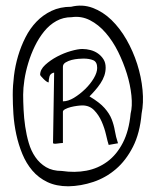

<svg xmlns="http://www.w3.org/2000/svg" viewBox="-20 -611 546 684"><path d="M367.2 -94.7Q363.3 -106.4 357.9 -130.4Q352.5 -154.3 342.3 -177.7Q332 -201.2 315.4 -218.3Q298.8 -235.4 273.4 -235.4Q266.6 -235.4 254.9 -233.9Q243.2 -232.4 231.9 -229.5Q220.7 -226.6 212.4 -222.2Q204.1 -217.8 204.1 -212.9V-101.6Q202.1 -101.6 196.3 -101.1Q190.4 -100.6 184.1 -99.6Q177.7 -98.6 173.3 -99.1Q168.9 -99.6 168.9 -101.6L172.9 -352.5Q159.2 -349.6 156.2 -338.4Q153.3 -327.1 153.3 -317.4Q150.4 -317.4 145.5 -320.8Q140.6 -324.2 135.7 -329.1Q130.9 -334 127 -338.4Q123 -342.8 123 -344.7Q123 -363.3 141.1 -379.9Q159.2 -396.5 183.1 -409.2Q207 -421.9 232.4 -429.2Q257.8 -436.5 273.4 -436.5Q288.1 -436.5 302.7 -432.6Q317.4 -428.7 329.1 -420.4Q340.8 -412.1 348.6 -399.9Q356.4 -387.7 356.4 -370.1Q356.4 -355.5 351.6 -341.3Q346.7 -327.1 337.9 -314Q329.1 -300.8 318.8 -289.1Q308.6 -277.3 298.8 -267.6Q335 -246.1 352.5 -226.1Q370.1 -206.1 377.9 -186Q385.7 -166 389.2 -145Q392.6 -124 400.4 -100.6ZM277.3 -402.3Q271.5 -402.3 259.3 -401.4Q247.1 -400.4 235.4 -397.5Q223.6 -394.5 213.9 -388.7Q204.1 -382.8 204.1 -373V-250Q222.7 -250 243.7 -262.7Q264.6 -275.4 283.2 -293.5Q301.8 -311.5 314 -332Q326.2 -352.5 326.2 -369.1Q326.2 -390.6 312 -396.5Q297.9 -402.3 277.3 -402.3ZM25.4 -273.4Q25.4 -305.7 29.8 -341.3Q34.2 -377 44.4 -411.6Q54.7 -446.3 70.8 -478Q86.9 -509.8 109.9 -533.7Q132.8 -557.6 163.6 -572.3Q194.3 -586.9 233.4 -586.9Q273.4 -596.7 310.1 -583Q346.7 -569.3 377 -540Q407.2 -510.7 430.7 -469.7Q454.1 -428.7 468.8 -382.8Q483.4 -336.9 487.8 -290.5Q492.2 -244.1 484.4 -206.1Q478.5 -136.7 453.6 -87.9Q428.7 -39.1 392.6 -8.3Q356.4 22.5 312.5 37.1Q268.6 51.8 223.6 52.7Q180.7 52.7 148.9 37.6Q117.2 22.5 95.2 -3.4Q73.2 -29.3 59.6 -62.5Q45.9 -95.7 38.1 -131.8Q30.3 -168 27.8 -204.6Q25.4 -241.2 25.4 -273.4ZM62.5 -273.4Q62.5 -250 64 -220.2Q65.4 -190.4 69.8 -160.2Q74.2 -129.9 82.5 -101.6Q90.8 -73.2 106 -51.3Q121.1 -29.3 144 -15.6Q167 -2 200.2 -2Q246.1 4.9 287.6 -2.9Q329.1 -10.7 362.3 -35.2Q395.5 -59.6 417.5 -102.1Q439.5 -144.5 445.3 -206.1Q452.1 -232.4 448.2 -270.5Q444.3 -308.6 432.1 -348.1Q419.9 -387.7 400.9 -426.3Q381.8 -464.8 356.4 -494.1Q331.1 -523.4 300.3 -539.1Q269.5 -554.7 235.4 -549.8Q205.1 -549.8 180.7 -536.1Q156.2 -522.5 137.2 -499Q118.2 -475.6 104 -446.3Q89.8 -417 80.6 -386.2Q71.3 -355.5 66.9 -326.2Q62.5 -296.9 62.5 -273.4Z"/></svg>

Font: Annie Use Your Telescope
Style: Regular
Weight: 400
Version: Version 1.003 2001